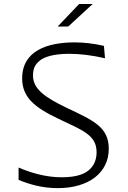

<svg xmlns="http://www.w3.org/2000/svg" viewBox="-20 -962 660 992"><path d="M522.5 -661 517 -725C465 -737 414 -743 365.5 -743C226 -743 94.5 -700.5 94.5 -557C94.5 -459 159 -406.5 283.5 -347.5C410 -287.5 479 -263.5 479 -175C479 -125.5 457 -98 438.5 -82.5C420 -67 384 -46 297.5 -46C214.5 -46 134 -71 76 -96.5V-32.5C131 -10 197.5 10 278 10C440 10 542 -70.5 542 -193.5C542 -308 458 -341 323.5 -405.5C212 -459 150.5 -502 150.5 -572C150.5 -614 166 -633 187 -650C208 -667 254.5 -684 338 -684C396 -684 457 -676 522.5 -661ZM278 -825 389 -941.5H459L332.5 -825Z"/></svg>

Font: Monaspace Argon ExtraLight
Style: Regular
Weight: 200
Designer: Riley Cran & the Lettermatic Team
Foundry: Lettermatic
Version: Version 1.000 (Monaspace Argon)